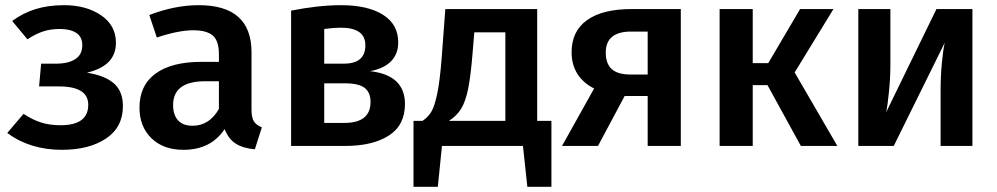

<svg xmlns="http://www.w3.org/2000/svg" viewBox="-20 -564 3853 742"><path d="M428 -399Q428 -354 400.5 -325.5Q373 -297 316 -283Q386 -272 420.5 -241.5Q455 -211 455 -154Q455 -72 389.5 -28.5Q324 15 219 15Q96 15 8 -50L71 -124Q106 -101 139 -90.5Q172 -80 214 -80Q321 -80 321 -159Q321 -230 208 -230H131L139 -318H197Q244 -318 271 -335.5Q298 -353 298 -389Q298 -422 274.5 -437Q251 -452 212 -452Q174 -452 145 -442Q116 -432 86 -412L27 -483Q69 -514 118 -529Q167 -544 228 -544Q313 -544 370.5 -505Q428 -466 428 -399Z M992 -72 965 13Q919 9 891 -9Q863 -27 848 -65Q795 15 689 15Q611 15 565 -30Q519 -75 519 -148Q519 -234 581 -279.5Q643 -325 759 -325H826V-355Q826 -406 802.5 -426.5Q779 -447 727 -447Q670 -447 586 -419L557 -506Q656 -544 748 -544Q952 -544 952 -362V-140Q952 -109 961.5 -94.5Q971 -80 992 -72ZM826 -143V-250H773Q649 -250 649 -158Q649 -120 668 -99Q687 -78 724 -78Q789 -78 826 -143Z M1545 -162Q1545 -80 1482.5 -40Q1420 0 1314 0H1105V-523Q1212 -544 1298 -544Q1401 -544 1460 -507Q1519 -470 1519 -400Q1519 -356 1491.5 -327.5Q1464 -299 1410 -289Q1545 -274 1545 -162ZM1233 -452V-318H1309Q1392 -318 1392 -389Q1392 -457 1297 -457Q1270 -457 1233 -452ZM1412 -170Q1412 -207 1389 -224.5Q1366 -242 1313 -242H1233V-89H1311Q1412 -89 1412 -170Z M2111 -97V158H2018L2001 0H1688L1672 158H1578V-97H1613Q1634 -111 1646.5 -131.5Q1659 -152 1669.5 -201Q1680 -250 1687 -342L1701 -529H2056V-97ZM1933 -439H1813L1806 -355Q1799 -269 1789 -220Q1779 -171 1762 -143.5Q1745 -116 1715 -97H1933Z M2611 -529V0H2483V-193H2394L2291 0H2152L2276 -222Q2234 -243 2211.5 -278.5Q2189 -314 2189 -362Q2189 -444 2249 -486.5Q2309 -529 2421 -529ZM2483 -276V-442H2419Q2321 -442 2321 -361Q2321 -318 2344 -297Q2367 -276 2417 -276Z M3051 -284 3216 0H3075L2946 -235H2889V0H2761V-529H2889V-320H2949L3072 -529H3201Z M3738 0H3615V-212Q3615 -270 3620 -321.5Q3625 -373 3631 -399L3434 0H3297V-529H3421V-317Q3421 -263 3415.5 -209.5Q3410 -156 3405 -131L3599 -529H3738Z"/></svg>

Font: Fira Sans Medium
Style: Regular
Weight: 500
Designer: bBox Type GmbH & Carrois Corporate GbR & Edenspiekermann AG
Foundry: bBox Type GmbH & Carrois Corporate GbR & Edenspiekermann AG
Version: Version 4.301